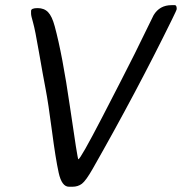

<svg xmlns="http://www.w3.org/2000/svg" viewBox="-20 -712 692 730"><path d="M277.8 -106.4Q285.6 -106.4 367.7 -264.6Q449.7 -422.9 491.7 -506.8L551.8 -629.4Q562 -650.9 564 -654.3Q586.9 -692.4 632.3 -692.4H645Q651.9 -692.4 651.9 -677.7Q651.9 -674.3 634.3 -638.7Q499 -362.8 332.5 -70.3Q306.6 -24.9 291.5 -13.4Q276.4 -2 255.4 -2H242.2Q214.8 -2 203.1 -55.2Q191.4 -108.4 177.5 -214.6Q163.6 -320.8 153.6 -372.6Q143.6 -424.3 128.4 -512.2Q113.3 -600.1 105.7 -626.2Q98.1 -652.3 98.1 -659.7V-670.4Q98.1 -681.2 123 -681.2Q147.9 -681.2 162.8 -665.8Q177.7 -650.4 188 -612.3Q217.3 -504.4 246.1 -305.4Q274.9 -106.4 277.8 -106.4Z"/></svg>

Font: Averia Sans Libre Light
Style: Italic
Weight: 300
Italic angle: -8.5°
Version: Version 1.002